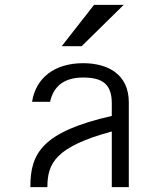

<svg xmlns="http://www.w3.org/2000/svg" viewBox="-20 -770 680 790"><path d="M112 -351H186C199 -409 237 -451 322 -451C403 -451 440 -423 440 -344V-293C155 -228 104 -140 105 0H175C175 -97 207 -166 440 -229V0H510V-349C510 -466 422 -510 322 -510C204 -510 127 -449 112 -351ZM234 -580H316L489 -750H367Z"/></svg>

Font: altertype_V2
Style: Regular
Weight: 400
Designer: Simon Renaud
Version: Version 2.001;Glyphs 3.1.2 (3151)